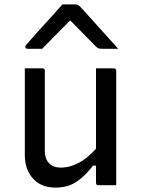

<svg xmlns="http://www.w3.org/2000/svg" viewBox="-20 -843 640 874"><path d="M173 -532Q184 -532 184 -521V-157Q184 -119 204 -99.5Q224 -80 256 -80Q340 -80 417 -166V-532H498Q509 -532 509 -521V0H428Q417 0 417 -11V-89H403Q369 -43 329 -16Q289 11 233 11Q167 11 130 -30.5Q93 -72 93 -136V-532ZM264 -823H324Q332 -823 337.5 -819Q343 -815 356 -801Q364 -792 382.5 -771.5Q401 -751 425 -724Q449 -697 474 -670Q499 -643 518 -621H445Q434 -621 428.5 -623Q423 -625 416 -632Q405 -643 375 -673.5Q345 -704 301 -749H298Q255 -706 225.5 -675.5Q196 -645 172 -621H106Q95 -621 95 -630Q95 -634 99 -638.5Q103 -643 116 -658Q128 -672 148.5 -694.5Q169 -717 191.5 -742Q214 -767 234 -789Q254 -811 264 -823Z"/></svg>

Font: Recursive Mn Lnr St
Style: Regular
Weight: 400
Monospace: yes
Version: Version 1.079;hotconv 1.0.112;makeotfexe 2.5.65598; ttfautoh